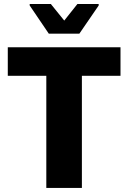

<svg xmlns="http://www.w3.org/2000/svg" viewBox="-20 -919 627 939"><path d="M206.5 0V-548.2H18.1V-688H569.3V-548.2H380.5V0ZM218.7 -754.3 125.2 -892.1V-899.5H228.6L294.2 -818.4L358.6 -899.5H462.6V-892.1L368.1 -754.3Z"/></svg>

Font: Saira Thin
Style: Regular
Weight: 100
Designer: Hector Gatti with collaboration of the Omnibus-Type team
Foundry: Omnibus-Type
Version: Version 1.101